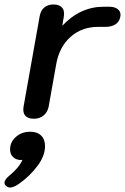

<svg xmlns="http://www.w3.org/2000/svg" viewBox="-83 -520 558 857"><path d="M21 -31Q21 -39 22 -43L94 -447Q98 -472 114 -486Q130 -500 156 -500Q178 -500 190.5 -489.5Q203 -479 203 -459Q203 -451 202 -447L195 -405Q275 -490 380 -490H403Q428 -490 441.5 -480Q455 -470 455 -453Q455 -448 454 -445Q450 -423 432.5 -411.5Q415 -400 387 -400H355Q282 -400 232 -355.5Q182 -311 168 -234L134 -43Q129 -19 111.5 -4.5Q94 10 68 10Q45 10 33 -0.5Q21 -11 21 -31ZM-63 296Q-63 281 -38 261Q3 227 17 194Q-7 196 -22.5 183Q-38 170 -38 147Q-38 114 -12 91Q14 68 52 68Q83 68 100.5 85Q118 102 118 132Q118 176 84 221Q50 266 5 298Q-21 317 -38 317Q-49 317 -58 308Q-63 303 -63 296Z"/></svg>

Font: Kodchasan SemiBold
Style: Italic
Weight: 600
Italic angle: -10°
Version: Version 1.000; ttfautohint (v1.6)